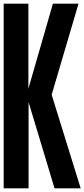

<svg xmlns="http://www.w3.org/2000/svg" viewBox="-20 -1020 457 1040"><path d="M0 0V-1000H133.8V-540L266.6 -1000H405.3L259.8 -506.8L417 0H275.4L134.8 -466.8V0H0Z"/></svg>

Font: LCARS-Mono
Style: Regular
Weight: 400
Designer: Vernon Adams
Version: Version 1.0